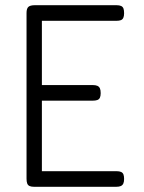

<svg xmlns="http://www.w3.org/2000/svg" viewBox="-20 -707 553 738"><path d="M111 11Q100 11 93.5 8Q87 5 84.5 -2Q82 -9 82 -20V-657Q82 -674 89 -680.5Q96 -687 114 -687H428Q439 -687 445.5 -684Q452 -681 454.5 -674.5Q457 -668 457 -656Q457 -645 454 -638.5Q451 -632 444.5 -629.5Q438 -627 427 -627H141V-380H337Q348 -380 354.5 -377Q361 -374 364 -367.5Q367 -361 367 -349Q367 -338 364 -331.5Q361 -325 354 -322.5Q347 -320 335 -320H141V-49H428Q439 -49 445.5 -46Q452 -43 454.5 -36.5Q457 -30 457 -19Q457 -8 454 -1.5Q451 5 444.5 8Q438 11 427 11Z"/></svg>

Font: Fredoka SemiCondensed Light
Style: Regular
Weight: 300
Width: 4
Designer: Ben Nathan
Foundry: Milena B. Brandão, Ben Nathan
Version: Version 2.001